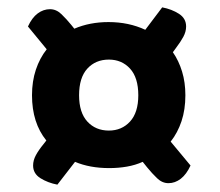

<svg xmlns="http://www.w3.org/2000/svg" viewBox="-20 -551 597 522"><path d="M484 -292Q484 -253 473.5 -221.5Q463 -190 444 -166L498 -101Q487 -77 471.5 -65Q456 -53 438 -53Q421 -53 407 -66.5Q393 -80 380 -96L368 -111Q348 -102 325 -98Q302 -94 277 -94Q224 -94 184 -111L136 -49Q110 -54 90 -66.5Q70 -79 70 -101Q70 -115 77.5 -129Q85 -143 99 -160L106 -169Q67 -217 67 -292Q67 -330 77.5 -361.5Q88 -393 107 -417L56 -479Q67 -503 82.5 -514.5Q98 -526 116 -526Q133 -526 147 -512.5Q161 -499 174 -483L182 -473Q224 -491 275 -491Q330 -491 375 -470L421 -531Q447 -526 466.5 -513.5Q486 -501 486 -479Q486 -465 478.5 -451Q471 -437 458 -420L450 -409Q466 -386 475 -356.5Q484 -327 484 -292ZM356 -292Q356 -340 333.5 -364.5Q311 -389 276 -389Q240 -389 217.5 -364.5Q195 -340 195 -292Q195 -245 217.5 -220.5Q240 -196 276 -196Q311 -196 333.5 -220.5Q356 -245 356 -292Z"/></svg>

Font: Baloo Paaji 2
Style: Bold
Weight: 700
Designer: Shuchita Grover, Noopur Datye and Ek Type
Foundry: Ek Type
Version: Version 1.640;hotconv 1.0.111;makeotfexe 2.5.65597; ttfautoh